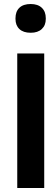

<svg xmlns="http://www.w3.org/2000/svg" viewBox="-20 -936 281 956"><path d="M65.9 -669.9H200.2V0H65.9ZM57.1 -841.8V-845.2Q57.1 -878.9 76.7 -897.5Q96.2 -916 132.8 -916Q168.5 -916 188.2 -897.2Q208 -878.4 208 -845.2V-841.8Q208 -810.1 188.2 -791.5Q168.5 -772.9 132.8 -772.9Q96.2 -772.9 76.7 -791.3Q57.1 -809.6 57.1 -841.8Z"/></svg>

Font: LT Wave Text Bold
Style: Regular
Weight: 700
Designer: Daniel Lyons
Version: Version 2.5 (Glyphs App)